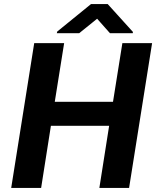

<svg xmlns="http://www.w3.org/2000/svg" viewBox="-20 -923 767 943"><path d="M35 0H182L230 -305H516L468 0H614L727 -711H581L535 -423H249L295 -711H148ZM259 -760H369L457 -831L520 -760H632L633 -766L509 -903H427L261 -768Z"/></svg>

Font: Asimov Pro
Style: BdObl
Weight: 700
Designer: Google
Version: Version 2.000980; 2014